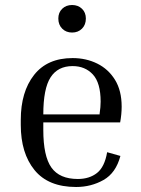

<svg xmlns="http://www.w3.org/2000/svg" viewBox="-20 -737 565 767"><path d="M461 -114Q443 -46 393.5 -18Q344 10 284 10Q173 10 118 -57.5Q63 -125 63 -238V-258Q63 -370 116 -437.5Q169 -505 270 -505Q324 -505 368.5 -483Q413 -461 439.5 -418Q466 -375 466 -311Q466 -281 460 -248H153V-218Q153 -113 185.5 -67.5Q218 -22 291 -22Q337 -22 367.5 -46Q398 -70 408 -129ZM270 -473Q211 -473 182 -428Q153 -383 153 -280H378V-283Q380 -296 381 -308.5Q382 -321 382 -331Q382 -406 351 -439.5Q320 -473 270 -473ZM268 -607Q244 -607 228.5 -622.5Q213 -638 213 -663Q213 -687 228.5 -702Q244 -717 268 -717Q292 -717 307.5 -702Q323 -687 323 -663Q323 -638 307.5 -622.5Q292 -607 268 -607Z"/></svg>

Font: Inria Serif
Style: Regular
Weight: 400
Designer: Black Foundry Team
Foundry: Black Foundry
Version: Version 1.000; ttfautohint (v1.8.3)